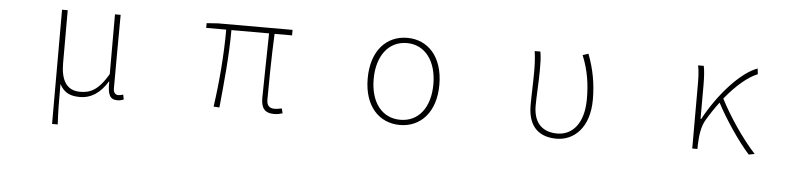

<svg xmlns="http://www.w3.org/2000/svg" viewBox="-44 -778 5089 1214"><g transform="rotate(5 2500.0 -171.0)"><path d="M309 198H345C340 108 340 66 340 -58C371 0 414 13 471 13C536 13 596 -22 644 -101H646C644 -20 658 13 707 13C724 13 737 9 747 4L741 -26C727 -22 720 -20 710 -20C692 -20 679 -33 679 -59C679 -217 680 -368 681 -527H645V-148C579 -34 524 -20 467 -20C380 -20 345 -85 345 -192V-527H309Z M1701 13C1724 13 1739 9 1755 4L1748 -26C1725 -22 1712 -20 1703 -20C1668 -20 1652 -37 1652 -75C1652 -146 1654 -351 1661 -492H1772V-527H1299L1227 -522V-492H1354C1354 -330 1339 -154 1317 0L1354 2C1369 -152 1387 -327 1387 -492H1626C1624 -355 1619 -153 1619 -81C1619 -14 1645 13 1701 13Z M2500 13C2630 13 2727 -86 2727 -262C2727 -441 2630 -540 2500 -540C2369 -540 2272 -441 2272 -262C2272 -86 2369 13 2500 13ZM2500 -20C2383 -20 2310 -115 2310 -262C2310 -408 2383 -507 2500 -507C2616 -507 2689 -408 2689 -262C2689 -115 2616 -20 2500 -20Z M3494 13C3605 13 3702 -75 3702 -253C3702 -351 3686 -443 3649 -540L3613 -528C3653 -431 3664 -343 3664 -254C3664 -93 3588 -20 3496 -20C3417 -20 3345 -59 3345 -184C3345 -245 3352 -338 3352 -409C3352 -453 3352 -489 3345 -527H3309C3316 -474 3317 -438 3317 -396C3317 -325 3313 -254 3313 -183C3313 -38 3393 13 3494 13Z M4714 7 4751 0C4664 -95 4576 -228 4523 -332C4594 -419 4666 -480 4727 -504L4723 -540C4618 -503 4483 -354 4395 -191H4391V-409C4391 -453 4388 -503 4382 -527H4346C4355 -486 4355 -438 4355 -396V0H4388V-24C4390 -85 4397 -144 4424 -188C4449 -230 4475 -269 4502 -304C4555 -203 4644 -70 4714 7Z"/></g></svg>

Font: Harano Aji Gothic ExtraLight
Style: Regular
Weight: 250
Foundry: Masamichi Hosoda
Version: HaranoAjiGothic-ExtraLight version 20230610;ttx 4.39.4